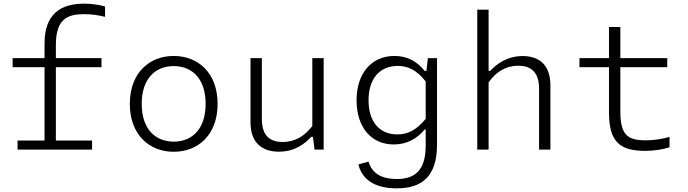

<svg xmlns="http://www.w3.org/2000/svg" viewBox="-20 -818 3760 1050"><path d="M554.5 -726V-782.5C516.5 -793.5 477 -798 440.5 -798C316.5 -798 223.5 -746 223.5 -579.5V-500H49V-450.5H223.5V-49.5H76V0H483.5V-49.5H285.5V-450.5H535V-500H285.5V-571.5C285.5 -717.5 352 -740.5 440.5 -740.5C483.5 -740.5 517 -735 554.5 -726Z M1170 -250C1170 -419.5 1063.5 -512 930 -512C797 -512 690 -419.5 690 -250C690 -80.5 797 12 930 12C1063.5 12 1170 -80.5 1170 -250ZM1104.5 -250C1104.5 -116 1034 -43.5 930 -43.5C826 -43.5 755 -116 755 -250C755 -384 826 -456.5 930 -456.5C1034 -456.5 1104.5 -384 1104.5 -250Z M1350 -500V-149C1350 -36 1414 11.5 1505.5 11.5C1596 11.5 1649.5 -35 1682 -69.5H1691.5L1700 0H1750V-500H1688V-129C1648 -75.5 1594.5 -41.5 1525.5 -41.5C1466 -41.5 1412 -67 1412 -166.5V-500Z M1930 -269.5C1930 -124 2008.5 -28 2133.5 -28C2207.5 -28 2261.5 -61.5 2303 -110H2308V-22C2308 123 2240 161 2149.5 161C2073 161 2015 134 1995.5 66L1940 81C1957.5 156.5 2021 212 2149.5 212C2288.5 212 2370 146.5 2370 -28V-500H2320L2312 -430H2302.5C2264 -478 2212.5 -512 2137.5 -512C2015 -512 1930 -421 1930 -269.5ZM1995.5 -269.5C1995.5 -387.5 2056 -457.5 2155 -457.5C2209.5 -457.5 2258.5 -436 2308 -372.5V-168C2255.5 -104 2207.5 -83 2153 -83C2051.5 -83 1995.5 -156.5 1995.5 -269.5Z M2652 0V-367.5C2691 -423 2744 -458.5 2814.5 -458.5C2874 -458.5 2928 -433 2928 -333.5V0H2990V-351C2990 -464 2927.5 -511.5 2838.5 -511.5C2750.5 -511.5 2693 -465 2661 -430.5H2652V-765H2590V0Z M3510.5 7C3554 7 3602.5 0 3641.5 -12.5V-69C3603 -58.5 3559 -50.5 3510.5 -50.5C3409 -50.5 3372.5 -83.5 3372.5 -209.5V-450.5H3629V-500H3372.5V-670.5H3310.5V-500H3149V-450.5H3310.5V-201.5C3310.5 -40 3372.5 7.5 3510.5 7Z"/></svg>

Font: Monaspace Neon ExtraLight
Style: Regular
Weight: 200
Designer: Riley Cran & the Lettermatic Team
Foundry: Lettermatic
Version: Version 1.200 (Monaspace Neon)